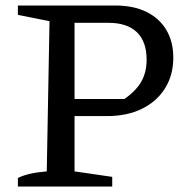

<svg xmlns="http://www.w3.org/2000/svg" viewBox="-20 -678 696 698"><path d="M398 -658Q465 -658 512 -635Q559 -612 584.5 -569.5Q610 -527 610 -468Q610 -405 580 -357Q550 -309 496 -282.5Q442 -256 369 -256H202V-318H432Q474 -347 493.5 -381Q513 -415 513 -461Q513 -527 477.5 -561Q442 -595 375 -595H251V-55L388 -35V0H45V-31Q63 -40 88.5 -46Q114 -52 150 -55L160 -601L45 -624V-658Z"/></svg>

Font: Piazzolla Thin Medium
Style: Regular
Weight: 500
Version: Version 2.005